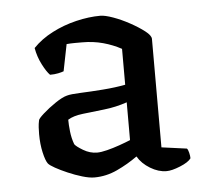

<svg xmlns="http://www.w3.org/2000/svg" viewBox="-39 -806 544 501"><g transform="rotate(-5 233.0 -555.5)"><path d="M189 -346Q176 -346 157.5 -351.5Q139 -357 120.5 -365Q102 -373 88.5 -380.5Q75 -388 71 -393Q65 -401 60 -423Q55 -445 55 -471Q55 -480 55.5 -489Q56 -498 58 -507Q58 -511 72.5 -524Q87 -537 105.5 -549.5Q124 -562 136 -565Q146 -568 172.5 -569Q199 -570 231.5 -572.5Q264 -575 290 -580V-674Q268 -686 242.5 -693Q217 -700 188 -700Q179 -700 168.5 -700Q158 -700 147 -699L133 -629Q128 -627 118.5 -625Q109 -623 97 -623Q88 -632 77.5 -652.5Q67 -673 63 -696Q84 -718 114 -733.5Q144 -749 177.5 -757Q211 -765 241 -765Q253 -765 274 -757.5Q295 -750 317 -738Q339 -726 354.5 -714Q370 -702 370 -693V-409L436 -400Q439 -397 441 -388.5Q443 -380 443 -374Q436 -364 414 -355Q392 -346 378 -346Q357 -346 335.5 -359Q314 -372 303 -391Q278 -373 249 -359.5Q220 -346 189 -346ZM202 -410Q212 -410 228 -414Q244 -418 261 -424Q278 -430 290 -435V-534Q261 -524 230 -520.5Q199 -517 173.5 -514Q148 -511 134 -502Q134 -489 136 -471Q138 -453 144 -437Q148 -431 165.5 -420.5Q183 -410 202 -410Z"/></g></svg>

Font: Texturina 12pt Medium
Style: Regular
Weight: 500
Designer: Guillermo Torres Carreño
Foundry: Omnibus-Type
Version: Version 1.002